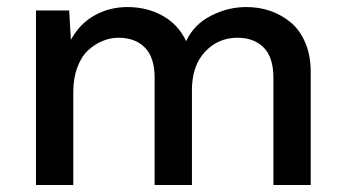

<svg xmlns="http://www.w3.org/2000/svg" viewBox="-20 -530 989 550"><path d="M83 0V-500H178.2L183.1 -416Q208.5 -462.4 251.2 -486.1Q293.9 -509.8 345.2 -509.8Q400.9 -509.8 445.8 -484.9Q490.7 -460 513.2 -412.1Q535.2 -459.5 583.7 -484.6Q632.3 -509.8 686 -509.8Q723.1 -509.8 755.6 -498.3Q788.1 -486.8 814 -464.8Q839.8 -442.9 855 -406.5Q870.1 -370.1 870.1 -324.2V0H763.2V-307.1Q763.2 -365.7 735.4 -393.8Q707.5 -421.9 660.2 -421.9Q605 -421.9 567.4 -381.8Q529.8 -341.8 529.8 -272V0H422.9V-307.1Q422.9 -365.7 395 -393.8Q367.2 -421.9 319.8 -421.9Q296.4 -421.9 274.2 -412.8Q252 -403.8 232.7 -386.2Q213.4 -368.7 201.7 -337.4Q189.9 -306.2 189.9 -266.1V0Z"/></svg>

Font: Work Sans Medium
Style: Regular
Weight: 500
Designer: Wei Huang
Foundry: Wei Huang
Version: Version 2.012